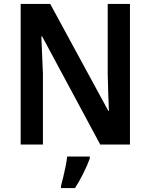

<svg xmlns="http://www.w3.org/2000/svg" viewBox="-20 -734 765 975"><path d="M640 0H489L194 -549H190Q192 -499 194 -452.5Q196 -406 198 -360V0H85V-714H235L530 -171H533Q531 -218 529.5 -264.5Q528 -311 527 -355V-714H640ZM436 71Q424 104 404 144.5Q384 185 361 221H290V209Q295 190 301.5 163.5Q308 137 313.5 109.5Q319 82 321 61H436Z"/></svg>

Font: Noto Sans Telugu SemiCondensed SemiBold
Style: Regular
Weight: 600
Width: 4
Designer: Jelle Bosma - Monotype Design Team
Foundry: Monotype Imaging Inc.
Version: Version 2.005; ttfautohint (v1.8.4.7-5d5b)